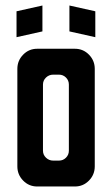

<svg xmlns="http://www.w3.org/2000/svg" viewBox="-20 -677 406 697"><path d="M40 -542V-636L134 -657V-563ZM326 -542 232 -563V-657L326 -636ZM115 0Q85 0 64 -21.5Q43 -43 43 -73V-427Q43 -457 64 -478.5Q85 -500 115 -500H252Q282 -500 303 -478.5Q324 -457 324 -427V-73Q324 -43 303 -21.5Q282 0 252 0ZM173 -94H194Q209 -94 219.5 -104.5Q230 -115 230 -130V-370Q230 -385 219.5 -395.5Q209 -406 194 -406H173Q158 -406 147 -395.5Q136 -385 136 -370V-130Q136 -115 147 -104.5Q158 -94 173 -94Z"/></svg>

Font: Odibee Sans
Style: Regular
Weight: 400
Designer: James Barnard - Barnard Co. Limited
Version: Version 2.001; ttfautohint (v1.8.3)